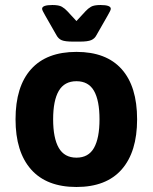

<svg xmlns="http://www.w3.org/2000/svg" viewBox="-20 -738 609 766"><path d="M285 8Q166 8 104 -62Q42 -132 42 -262Q42 -393 104 -462Q166 -531 285 -531Q404 -531 465.5 -462Q527 -393 527 -262Q527 -132 465.5 -62Q404 8 285 8ZM285 -109Q333 -109 355 -148Q377 -187 377 -262Q377 -337 355 -375.5Q333 -414 285 -414Q237 -414 214.5 -375.5Q192 -337 192 -262Q192 -187 214.5 -148Q237 -109 285 -109ZM271 -572Q240 -572 226.5 -577.5Q213 -583 205 -598L161 -675Q155 -686 151.5 -692.5Q148 -699 148 -703Q148 -718 189 -718Q215 -718 227 -711Q239 -704 249 -693L285 -654L321 -693Q331 -704 343 -711Q355 -718 381 -718Q422 -718 422 -703Q422 -699 418.5 -692.5Q415 -686 409 -675L365 -598Q358 -584 344 -578Q330 -572 299 -572Z"/></svg>

Font: Asap
Style: Regular
Weight: 400
Designer: Pablo Cosgaya
Foundry: Omnibus-Type
Version: Version 3.001